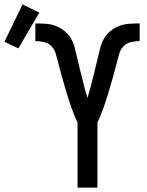

<svg xmlns="http://www.w3.org/2000/svg" viewBox="-146 -849 666 869"><path d="M205 0V-294Q190 -326 178 -360Q166 -394 155.5 -428.5Q145 -463 135.5 -497.5Q126 -532 117 -566V-567Q112 -586 106.5 -605.5Q101 -625 87 -639.5Q73 -654 53.5 -658.5Q34 -663 14 -663V-743Q37 -743 60.5 -741.5Q84 -740 105.5 -732Q127 -724 145.5 -709Q164 -694 175.5 -674Q187 -654 192.5 -631.5Q198 -609 203.5 -586Q209 -563 214.5 -540.5Q220 -518 225.5 -495.5Q231 -473 237 -450.5Q243 -428 250 -406Q257 -428 263 -450.5Q269 -473 274.5 -495.5Q280 -518 285.5 -540.5Q291 -563 296.5 -586Q302 -609 307.5 -631.5Q313 -654 324.5 -674Q336 -694 354.5 -709Q373 -724 394.5 -732Q416 -740 439.5 -741.5Q463 -743 486 -743V-663Q466 -663 446.5 -658.5Q427 -654 413 -639.5Q399 -625 393.5 -605.5Q388 -586 383 -567V-566Q374 -532 364.5 -497.5Q355 -463 344.5 -428.5Q334 -394 322 -360Q310 -326 295 -294V0ZM-63 -630 -126 -660 -44 -829 32 -792Z"/></svg>

Font: Iosevka SS18 Medium
Style: Regular
Weight: 500
Monospace: yes
Designer: Belleve Invis
Foundry: Belleve Invis
Version: Version 25.1.1; ttfautohint (v1.8.4)